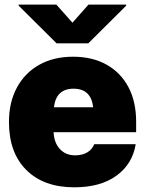

<svg xmlns="http://www.w3.org/2000/svg" viewBox="-20 -797 623 827"><path d="M299.8 9.8Q168.5 9.8 93.5 -64.7Q18.6 -139.2 18.6 -271.5Q18.6 -356 52.5 -419.2Q86.4 -482.4 148.4 -517.6Q210.4 -552.7 294.9 -552.7Q377.4 -552.7 438.5 -518.8Q499.5 -484.9 533 -422.1Q566.4 -359.4 566.4 -272.5V-227.5H210.9Q212.9 -182.1 238 -155Q263.2 -127.9 303.7 -127.9Q334 -127.9 355.5 -140.4Q377 -152.8 385.7 -175.8H564.5Q550.8 -90.8 481.9 -40.5Q413.1 9.8 299.8 9.8ZM296.9 -415Q221.7 -415 212.4 -335H381.3Q372.1 -415 296.9 -415ZM222.7 -777.3 292 -699.2 361.3 -777.3H523.4V-772.5L360.4 -610.4H223.6L60.5 -772.5V-777.3Z"/></svg>

Font: Inter Tight Black
Style: Regular
Weight: 900
Designer: Rasmus Andersson
Foundry: rsms
Version: Version 3.004; ttfautohint (v1.8.4.7-5d5b)